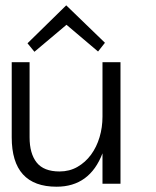

<svg xmlns="http://www.w3.org/2000/svg" viewBox="-20 -688 586 719"><path d="M23.9 -455.1H90.8V-173.8Q90.8 -112.8 117.4 -79.3Q144 -45.9 203.1 -45.9Q240.2 -45.9 270 -63Q299.8 -80.1 320.8 -108.6Q341.8 -137.2 352.8 -174.1Q363.8 -210.9 363.8 -251V-455.1H431.2V0H363.8V-113.8Q315.9 11.2 191.9 11.2Q23.9 11.2 23.9 -173.8ZM373 -527.8 347.2 -495.1 229 -595.2 108.9 -494.1 83 -525.9 228 -668Z"/></svg>

Font: Anonymous Pro
Style: Regular
Weight: 400
Monospace: yes
Designer: Mark Simonson
Version: Version 1.002